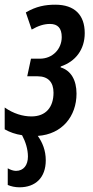

<svg xmlns="http://www.w3.org/2000/svg" viewBox="-40 -570 397 818"><path d="M155 113C155 71 141 37 121 9C225 2 286 -75 286 -171C286 -229 262 -270 218 -283L219 -287C282 -308 321 -359 321 -429C321 -506 278 -550 196 -550C153 -550 114 -543 70 -517L95 -444C123 -460 147 -468 173 -468C206 -468 223 -450 223 -412C223 -361 184 -320 130 -320H92L76 -245H120C165 -245 188 -220 188 -175C188 -114 156 -74 94 -74C57 -74 17 -86 -20 -112V-19C1 -7 26 2 54 6C69 34 79 66 79 97C79 133 61 158 28 158C17 158 3 153 -7 147V218C7 224 24 228 43 228C111 228 155 187 155 113Z"/></svg>

Font: Noto Sans UI Condensed Medium
Style: Italic
Weight: 500
Width: 3
Italic angle: -12°
Designer: Monotype Design Team
Foundry: Monotype Imaging Inc.
Version: Version 1.901